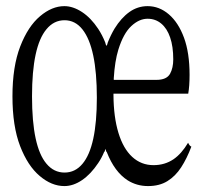

<svg xmlns="http://www.w3.org/2000/svg" viewBox="-20 -549 671 632"><path d="M251.5 -9.8Q298.8 -65.9 298.8 -227.5Q298.8 -392.1 251.5 -452.1Q227.5 -482.4 192.4 -482.4Q157.2 -482.4 132.8 -452.6Q85.4 -396 85.4 -231.9Q85.4 -66.4 132.8 -10.3Q157.2 19 192.4 19Q227.5 19 251.5 -9.8ZM353.5 -240.7Q353.5 -240.7 353.5 -235.8Q354 -163.6 369.9 -111.6Q385.7 -59.6 415.3 -32.5Q444.8 -5.4 485.4 -5.4Q522.5 -5.4 551.3 -24.9Q577.6 -43 599.1 -79.1Q604.5 -67.9 609.9 -66.4Q595.2 -27.3 576.4 1.7Q557.6 30.8 531.2 47.1Q504.9 63.5 467.3 63.5Q430.2 63.5 399.9 44.4Q356.9 16.6 331.5 -48.3Q329.6 -48.8 327.1 -59.1Q324.7 -48.8 322.8 -48.8Q314.5 -28.8 303.2 -12.2Q278.8 24.4 250 43.9Q221.2 63.5 191.9 63.5Q149.9 63.5 110.8 30.3Q71.3 -2.9 46.1 -68.4Q21 -133.8 21 -231.9Q21 -330.1 46.6 -396.2Q72.3 -462.4 111.8 -495.6Q150.9 -528.8 191.9 -528.8Q220.2 -528.8 249.8 -509.5Q279.3 -490.2 303.2 -454.1Q316.4 -434.1 326.2 -409.7Q328.6 -399.4 330.6 -398.4Q332.5 -399.4 335 -409.7Q344.7 -434.1 356.9 -454.6Q378.9 -490.2 406 -509.5Q433.1 -528.8 465.8 -528.8Q504.4 -528.8 535.9 -501.7Q567.4 -474.6 585.7 -424.8Q604 -375 604 -302.7Q604 -265.6 599.6 -240.7Q599.6 -240.7 353.5 -240.7ZM369.6 -385.7Q357.9 -347.7 354.5 -291.5Q354.5 -291.5 354.5 -286.1H495.1Q528.8 -286.1 540 -306.6Q550.3 -325.7 550.3 -353.5Q550.3 -396 540 -425.8Q529.8 -455.6 510.7 -471.4Q491.7 -487.3 465.8 -487.3Q438 -487.3 412.1 -463.1Q386.2 -439 369.6 -385.7Z"/></svg>

Font: Scarab Serif
Style: Light
Weight: 300
Designer: John Roberts
Foundry: Scarab
Version: 1.0